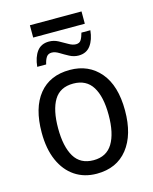

<svg xmlns="http://www.w3.org/2000/svg" viewBox="-123 -904 792 995"><g transform="rotate(-15 273.0 -406.5)"><path d="M135 -757V-823H412V-757ZM116 -605Q121 -656 143.5 -686Q166 -716 208 -716Q234 -716 257.5 -703.5Q281 -691 302 -678.5Q323 -666 341 -666Q360 -666 368.5 -680Q377 -694 383 -717H431Q426 -667 403.5 -636.5Q381 -606 339 -606Q314 -606 290.5 -618.5Q267 -631 246 -644Q225 -657 207 -657Q188 -657 178.5 -643Q169 -629 164 -605ZM497 -269Q497 -139 438 -64.5Q379 10 272 10Q205 10 155 -23.5Q105 -57 77.5 -119.5Q50 -182 50 -269Q50 -402 108.5 -474Q167 -546 274 -546Q375 -546 436 -474.5Q497 -403 497 -269ZM138 -269Q138 -171 170.5 -116.5Q203 -62 274 -62Q343 -62 376 -116Q409 -170 409 -269Q409 -367 376 -420Q343 -473 273 -473Q202 -473 170 -420Q138 -367 138 -269Z"/></g></svg>

Font: Noto Sans SemiCondensed
Style: Regular
Weight: 400
Width: 4
Designer: Monotype Design Team
Foundry: Monotype Imaging Inc.
Version: Version 2.013; ttfautohint (v1.8.4.7-5d5b)